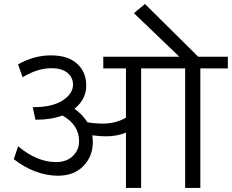

<svg xmlns="http://www.w3.org/2000/svg" viewBox="-20 -926 1143 946"><path d="M600.6 0V-272.5Q557.1 -254.3 500 -254.3Q471.7 -254.3 434.8 -259.4Q437.3 -241.7 437.3 -226Q437.3 -155.7 390.8 -107.9Q344.3 -60.2 264.9 -60.2Q210.8 -60.2 154.7 -81.1Q98.6 -102.1 48 -141.6L69.3 -205.3Q162.8 -127.4 255.3 -127.4Q307.9 -127.4 338.7 -157Q369.6 -186.6 369.6 -231Q369.6 -310.9 287.7 -356.9Q232.6 -336.2 160.3 -336.2H154.7L141.1 -397.9H144.6Q237.1 -397.9 288.4 -431Q339.7 -464.1 339.7 -508.6Q339.7 -545 311.9 -567.5Q284.1 -590 234.1 -590Q164.8 -590 91.5 -545.5L68.8 -608.7Q147.1 -653.2 231 -653.2Q315 -653.2 360 -612Q405 -570.8 405 -504Q405 -437.3 347.3 -390.3Q387.8 -360.5 410.5 -323.6Q447.9 -317 486.9 -317Q550.6 -317 600.6 -346.3V-589H488.9V-646.6H863.5L640 -861L694.1 -906.5L956.5 -646.6H1102.6V-589H967.1V0H892.3V-589H675.4V0Z"/></svg>

Font: Khula
Style: Regular
Weight: 400
Designer: Erin McLaughlin, Steve Matteson
Version: Version 1.000;PS 1.0;hotconv 1.0.72;makeotf.lib2.5.5900; ttf